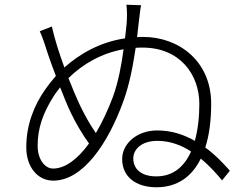

<svg xmlns="http://www.w3.org/2000/svg" viewBox="-20 -791 1040 811"><path d="M640 -46C578 -46 543 -76 543 -122C543 -158 575 -196 645 -196C698 -196 746 -178 787 -151C759 -88 712 -46 640 -46ZM457 -382C436 -326 411 -273 385 -229C359 -266 335 -310 316 -350C304 -376 287 -415 269 -461C331 -522 411 -567 502 -583C493 -515 479 -442 457 -382ZM204 -79C171 -79 139 -116 139 -175C139 -249 161 -313 207 -385C215 -398 225 -410 234 -422C250 -381 266 -342 279 -315C299 -273 328 -223 356 -185C309 -120 256 -79 204 -79ZM566 -696C569 -718 572 -751 576 -769L514 -771C517 -743 517 -722 515 -693C513 -673 511 -652 508 -629C401 -613 316 -563 252 -506C231 -563 211 -625 199 -679L148 -659C161 -630 171 -600 182 -564C191 -538 203 -504 216 -470C199 -451 184 -432 171 -413C125 -348 91 -265 91 -169C91 -84 140 -28 205 -28C330 -28 436 -184 501 -363C528 -438 542 -515 553 -589C562 -590 572 -590 582 -590C741 -590 822 -475 822 -352C822 -297 816 -243 803 -196C758 -222 705 -240 644 -240C558 -240 496 -184 496 -119C496 -46 552 0 641 0C729 0 791 -45 828 -121C865 -91 896 -56 918 -29L951 -70C925 -99 891 -136 847 -168C864 -220 872 -283 872 -353C872 -534 734 -635 585 -635C576 -635 567 -635 559 -634Z"/></svg>

Font: Noto Sans JP Light
Style: Regular
Weight: 300
Designer: Ryoko NISHIZUKA (kana & ideographs); Paul D. Hunt (Latin, Greek & Cyrillic); Wenlong ZHANG (bopomofo); Sandoll Communica
Foundry: Adobe Systems Incorporated
Version: Version 1.004;PS 1.004;hotconv 1.0.82;makeotf.lib2.5.63406